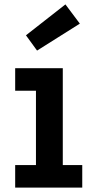

<svg xmlns="http://www.w3.org/2000/svg" viewBox="-20 -853 419 873"><path d="M265.5 -102.5H354V0H49V-102.5H143.5V-440.5H49V-543H265.5ZM277.5 -833 343 -745.5 148.5 -623 98 -692.5Z"/></svg>

Font: Hepta Slab ExtraLight SemiBold
Style: Regular
Weight: 600
Version: Version 1.102